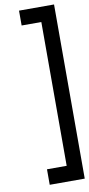

<svg xmlns="http://www.w3.org/2000/svg" viewBox="-101 -755 462 994"><g transform="rotate(-10 130.5 -258.0)"><path d="M260.3 199.2H76.2V117.7H179.7V-638.2H76.2V-716.3H260.3Z"/></g></svg>

Font: Meera Inimai
Style: Regular
Weight: 400
Version: 2.0.0+20160526